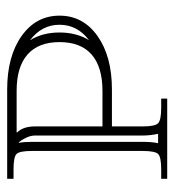

<svg xmlns="http://www.w3.org/2000/svg" viewBox="5 -500 495 546"><g transform="rotate(-90 253.0 -227.5)"><path d="M148.9 -428.2V-426.8Q166 -409.7 166 -376V-184.1H267.1Q335.4 -184.1 370.6 -215.1Q405.8 -246.1 405.8 -306.2Q405.8 -366.2 370.6 -397.2Q335.4 -428.2 267.1 -428.2ZM17.1 -455.1H271Q365.2 -455.1 423.1 -414.1Q481 -373 481 -306.2Q481 -239.3 423.1 -198.2Q365.2 -157.2 271 -157.2H166V-69.8Q166 -34.7 175 -25.9Q184.1 -17.1 219.2 -17.1H245.1V0H17.1V-17.1H43.9Q79.1 -17.1 87.6 -25.9Q96.2 -34.7 96.2 -69.8V-384.8Q96.2 -419.9 87.6 -428.5Q79.1 -437 43.9 -437H17.1ZM140.1 -376Q140.1 -386.7 135.3 -397.9Q130.4 -409.2 126 -415.3Q121.6 -421.4 119.1 -422.9Q122.1 -408.7 122.1 -384.8V-69.8Q122.1 -42 118.2 -25.9H145Q140.1 -47.9 140.1 -69.8ZM411.1 -222.2Q455.1 -255.4 455.1 -306.2Q455.1 -356.9 411.1 -390.1Q433.1 -354.5 433.1 -306.2Q433.1 -257.8 411.1 -222.2Z"/></g></svg>

Font: FoglihtenNo01
Style: Regular
Weight: 500
Version: Version 0.61